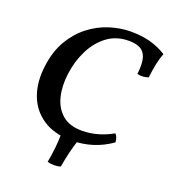

<svg xmlns="http://www.w3.org/2000/svg" viewBox="-153 -798 969 1086"><g transform="rotate(20 332.0 -255.5)"><path d="M664 -628Q651 -594 643.5 -556.5Q636 -519 631 -476Q600 -464 564 -472Q572 -538 560.5 -572.5Q549 -607 522 -619.5Q495 -632 456 -632Q381 -632 326.5 -591.5Q272 -551 238.5 -484Q205 -417 195 -338Q185 -263 200.5 -200.5Q216 -138 259.5 -100.5Q303 -63 378 -63Q426 -63 472 -76Q518 -89 562 -114Q571 -105 575 -92.5Q579 -80 580 -66Q526 -28 467 -9.5Q408 9 342 9Q237 9 168.5 -37Q100 -83 72 -161.5Q44 -240 58 -339Q70 -429 108.5 -494Q147 -559 202 -601.5Q257 -644 321.5 -664.5Q386 -685 450 -685Q512 -685 563.5 -671.5Q615 -658 664 -628ZM257 168Q266 122 270.5 77.5Q275 33 275 -6H379Q365 33 354.5 77.5Q344 122 336 168Q319 174 297 174Q275 174 257 168Z"/></g></svg>

Font: Vollkorn SemiBold
Style: Italic
Weight: 600
Italic angle: -11°
Designer: Friedrich Althausen
Foundry: Friedrich Althausen
Version: Version 5.000